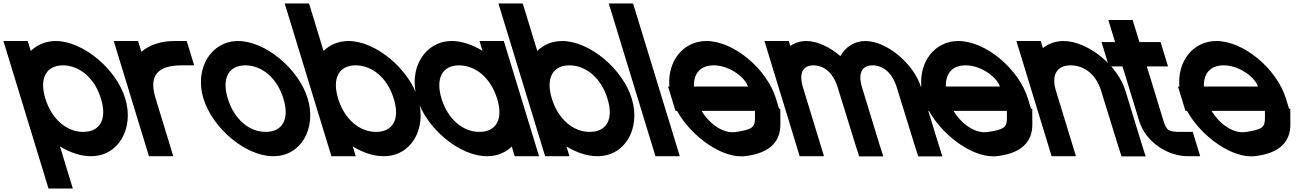

<svg xmlns="http://www.w3.org/2000/svg" viewBox="-177 -849 7512 1105"><path d="M0 -555.9C36.5 -591.2 85.4 -612.6 142.6 -613C301.6 -613 493.1 -451 543.8 -282C596.1 -111 505.6 51 345.3 50C287.6 50 225.9 28.8 168.1 -6.3L220.8 166L242.2 236H102.2L80.8 166L-56.2 -282L-136 -543L-157.4 -613H-17.4ZM83.8 -282C120.2 -163 207.8 -89 302.5 -90C398.5 -90 441.2 -163 403.8 -282C367.7 -400 281.7 -472 185.4 -473C90.4 -473 47.7 -400 83.8 -282Z M636.6 -550.9C683.7 -591 750.3 -613 827.6 -613H897.6L940.4 -473H870.4C733.3 -473 678.3 -417.6 717.1 -287.5L718.8 -282L740.2 -212L798.9 -20L820.3 50H680.3L658.9 -20L600.2 -212L578.8 -282C578.4 -283.2 578 -284.5 577.7 -285.7L499 -543L477.6 -613H617.6Z M993.8 -282C941.5 -453 1035.9 -612 1192.6 -613C1351.6 -613 1543.1 -451 1593.8 -282C1646.1 -111 1555.6 51 1395.3 50C1236.3 50 1046.1 -111 993.8 -282ZM1133.8 -282C1170.2 -163 1257.8 -89 1352.5 -90C1448.5 -90 1491.2 -163 1453.8 -282C1417.7 -400 1331.7 -472 1235.4 -473C1140.4 -473 1097.7 -400 1133.8 -282Z M1853.1 -6.1 1870.3 50H1730.3L1708.9 -20L1629.1 -281L1483 -759L1461.5 -829H1601.5L1623 -759L1685 -556.1C1721.5 -591.4 1770.4 -612.6 1827.6 -613C1986.6 -613 2178.1 -451 2229.1 -281C2281.4 -110 2190.6 51 2030.3 50C1972.8 50 1911 29 1853.1 -6.1ZM1769.1 -281C1805.2 -163 1892.8 -89 1987.5 -90C2083.5 -90 2126.5 -162 2089.1 -281C2052.7 -400 1966.7 -472 1870.4 -473C1774.4 -473 1732.7 -400 1769.1 -281Z M2224.1 -281C2171.5 -453 2265.9 -612 2422.6 -613C2480.1 -613 2542 -591.8 2599.8 -556.6L2582.6 -613H2722.6L2744 -543L2823 -284.6L2824.1 -281L2903.9 -20L2925.3 50H2785.3L2768.3 -5.5C2732.1 29.4 2683.2 50.4 2625.3 50C2466.3 50 2276.1 -111 2224.1 -281ZM2364.1 -281C2400.2 -163 2487.8 -89 2582.5 -90C2677 -90 2719.9 -160.8 2685.7 -275.7L2684.1 -281C2647.7 -400 2561.7 -472 2465.4 -473C2370.4 -473 2327.7 -400 2364.1 -281Z M3083.1 -6.1 3100.3 50H2960.3L2938.9 -20L2859.1 -281L2713 -759L2691.5 -829H2831.5L2853 -759L2915 -556.1C2951.5 -591.4 3000.4 -612.6 3057.6 -613C3216.6 -613 3408.1 -451 3459.1 -281C3511.4 -110 3420.6 51 3260.3 50C3202.8 50 3141 29 3083.1 -6.1ZM2999.1 -281C3035.2 -163 3122.8 -89 3217.5 -90C3313.5 -90 3356.5 -162 3319.1 -281C3282.7 -400 3196.7 -472 3100.4 -473C3004.4 -473 2962.7 -400 2999.1 -281Z M3348 -759 3326.5 -829H3466.5L3488 -759L3713.9 -20L3735.3 50H3595.3L3573.9 -20Z M3816.7 -351H4127.7C4112.7 -400 4026.7 -472 3930.4 -473C3855.8 -473 3814.1 -428 3816.7 -351ZM3719.4 -211H3710.5L3689.1 -281L3667.7 -351H3675.4C3663.4 -494.4 3752.4 -612.1 3887.6 -613C4046.6 -613 4236.8 -452 4289.1 -281L4306.8 -223H4313.8L4314.3 -133C4314.7 -37 4257.5 31 4116 49C3982.6 68 3801 -63.3 3719.4 -211ZM4167.9 -211H3860.6C3909.1 -131 3989.1 -79.5 4054.8 -89H4055.8C4156.2 -104 4168.2 -117 4168.1 -173Z M4659.5 -526.1C4688.3 -577.8 4738.9 -612.5 4802.6 -613C4928.6 -613 5084.6 -479 5124.5 -345L5223.9 -20L5246.6 51H5107.6L5085.2 -19L4984.5 -345C4959.1 -428 4907.7 -472 4845.4 -473C4783.8 -473 4759.5 -428.6 4784 -346.7L4784.5 -345L4805.9 -275L4883.9 -20L4906.6 51H4767.6L4745.2 -19L4666.1 -275H4665.9L4644.5 -345C4619.1 -428 4567.7 -472 4505.4 -473C4443.4 -473 4419.1 -428 4444.5 -345L4465.9 -275L4543.9 -20L4565.3 50H4425.3L4403.9 -20L4325.9 -275L4304.5 -345L4244 -543L4222.6 -613H4362.6L4371.3 -584.4C4396.9 -602.2 4427.8 -612.7 4462.6 -613C4526.9 -613 4599 -578.1 4659.5 -526.1Z M5266.7 -351H5577.7C5562.7 -400 5476.7 -472 5380.4 -473C5305.8 -473 5264.1 -428 5266.7 -351ZM5169.4 -211H5160.5L5139.1 -281L5117.7 -351H5125.4C5113.4 -494.4 5202.4 -612.1 5337.6 -613C5496.6 -613 5686.8 -452 5739.1 -281L5756.8 -223H5763.8L5764.3 -133C5764.7 -37 5707.5 31 5566 49C5432.6 68 5251 -63.3 5169.4 -211ZM5617.9 -211H5310.6C5359.1 -131 5439.1 -79.5 5504.8 -89H5505.8C5606.2 -104 5618.2 -117 5618.1 -173Z M5825.1 -572.2C5856.9 -597.6 5897 -612.7 5942.6 -613C6083.6 -613 6256.7 -472 6300.3 -326L6393.9 -20L6416.6 51H6277.6L6255.2 -19L6160.3 -326C6131.9 -419 6065.7 -472 5985.4 -473C5906.4 -473 5871.9 -419 5900.3 -326L5921.7 -256L5993.9 -20L6015.3 50H5875.3L5853.9 -20L5781.7 -256L5760.3 -326L5694 -543L5672.6 -613H5812.6Z M6423.2 -467 6519.5 -152C6537 -98 6548.5 -90 6617.5 -90H6687.5L6730.3 50H6660.3C6539.3 50 6416.6 -34 6379.8 -151L6379.5 -152L6283.2 -467H6275.2H6205.2L6162.4 -607H6232.4H6240.4L6223 -664L6201.6 -734H6341.6L6363 -664L6380.4 -607H6432.4H6502.4L6545.2 -467H6475.2Z M6751.7 -351H7062.7C7047.7 -400 6961.7 -472 6865.4 -473C6790.8 -473 6749.1 -428 6751.7 -351ZM6654.4 -211H6645.5L6624.1 -281L6602.7 -351H6610.4C6598.4 -494.4 6687.4 -612.1 6822.6 -613C6981.6 -613 7171.8 -452 7224.1 -281L7241.8 -223H7248.8L7249.3 -133C7249.7 -37 7192.5 31 7051 49C6917.6 68 6736 -63.3 6654.4 -211ZM7102.9 -211H6795.6C6844.1 -131 6924.1 -79.5 6989.8 -89H6990.8C7091.2 -104 7103.2 -117 7103.1 -173Z"/></svg>

Font: Nordica Plus
Style: NordicaClassicRgOpObl
Weight: 500
Version: Version 1.01